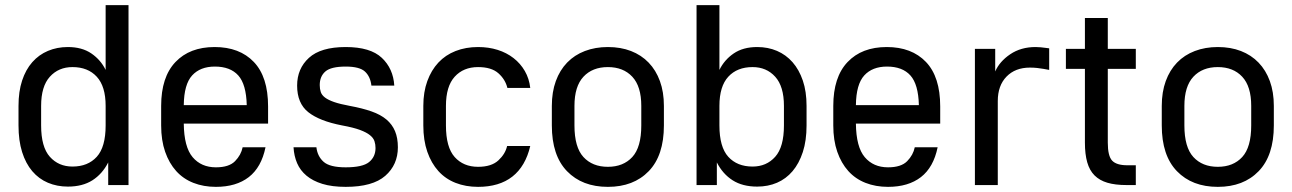

<svg xmlns="http://www.w3.org/2000/svg" viewBox="-20 -720 5028 747"><path d="M244 6Q202 6 166.5 -9Q131 -24 105.5 -54Q80 -84 66 -128.5Q52 -173 52 -232V-308Q52 -364 66 -406.5Q80 -449 105.5 -478Q131 -507 166.5 -522Q202 -537 244 -537Q299 -537 335.5 -512Q372 -487 391 -448V-700H480V0H401V-88Q378 -43 339.5 -18.5Q301 6 244 6ZM262 -72Q322 -72 356.5 -110Q391 -148 391 -232V-308Q391 -384 356.5 -421.5Q322 -459 262 -459Q208 -459 174 -421.5Q140 -384 140 -308V-232Q140 -148 174 -110Q208 -72 262 -72Z M820 7Q772 7 732.5 -8.5Q693 -24 665.5 -54.5Q638 -85 622.5 -129.5Q607 -174 607 -232V-308Q607 -420 662.5 -478.5Q718 -537 815 -537Q912 -537 967.5 -479Q1023 -421 1023 -306V-239H695Q696 -148 729.5 -108.5Q763 -69 820 -69Q871 -69 894.5 -93Q918 -117 924 -147H1013Q997 -69 948 -31Q899 7 820 7ZM816 -461Q759 -461 727.5 -426.5Q696 -392 695 -311H940Q938 -392 907 -426.5Q876 -461 816 -461Z M1325 7Q1272 7 1234.5 -4.5Q1197 -16 1172.5 -36.5Q1148 -57 1136 -85Q1124 -113 1122 -147H1211Q1215 -112 1239 -90.5Q1263 -69 1325 -69Q1391 -69 1416 -89.5Q1441 -110 1441 -144Q1441 -158 1437 -170.5Q1433 -183 1419.5 -194Q1406 -205 1380.5 -214.5Q1355 -224 1311 -232Q1223 -249 1179.5 -283.5Q1136 -318 1136 -387Q1136 -453 1182 -495Q1228 -537 1325 -537Q1421 -537 1465.5 -495Q1510 -453 1514 -387H1425Q1421 -422 1400 -441.5Q1379 -461 1325 -461Q1268 -461 1246 -442Q1224 -423 1224 -389Q1224 -374 1228 -362Q1232 -350 1244.5 -340.5Q1257 -331 1280 -323Q1303 -315 1341 -308Q1390 -299 1425.5 -286.5Q1461 -274 1483.5 -255Q1506 -236 1517 -209.5Q1528 -183 1528 -147Q1528 -79 1479 -36Q1430 7 1325 7Z M1840 7Q1881 7 1914.5 -3Q1948 -13 1973.5 -33Q1999 -53 2016.5 -83Q2034 -113 2043 -152H1953Q1946 -121 1919 -96Q1892 -71 1840 -71Q1783 -71 1749 -109Q1715 -147 1715 -232V-308Q1715 -384 1749 -421.5Q1783 -459 1840 -459Q1892 -459 1919 -435Q1946 -411 1954 -378H2043Q2039 -414 2022 -443.5Q2005 -473 1978 -494Q1951 -515 1916 -526Q1881 -537 1840 -537Q1792 -537 1752.5 -521.5Q1713 -506 1685.5 -476.5Q1658 -447 1642.5 -404.5Q1627 -362 1627 -308V-232Q1627 -174 1642.5 -129.5Q1658 -85 1685.5 -54.5Q1713 -24 1752.5 -8.5Q1792 7 1840 7Z M2345 7Q2245 7 2186 -54Q2127 -115 2127 -232V-308Q2127 -362 2142.5 -404.5Q2158 -447 2186.5 -476.5Q2215 -506 2255.5 -521.5Q2296 -537 2345 -537Q2395 -537 2435 -521.5Q2475 -506 2503.5 -476.5Q2532 -447 2547.5 -404.5Q2563 -362 2563 -308V-232Q2563 -115 2504 -54Q2445 7 2345 7ZM2345 -71Q2405 -71 2440 -109Q2475 -147 2475 -232V-308Q2475 -384 2440 -421.5Q2405 -459 2345 -459Q2285 -459 2250 -421.5Q2215 -384 2215 -308V-232Q2215 -147 2250 -109Q2285 -71 2345 -71Z M2926 6Q2869 6 2830.5 -18.5Q2792 -43 2769 -88V0H2690V-700H2779V-448Q2798 -487 2834.5 -512Q2871 -537 2926 -537Q2968 -537 3003 -522Q3038 -507 3063.5 -478Q3089 -449 3103.5 -406.5Q3118 -364 3118 -308V-232Q3118 -173 3103.5 -128.5Q3089 -84 3063.5 -54Q3038 -24 3003 -9Q2968 6 2926 6ZM2908 -72Q2962 -72 2996 -110Q3030 -148 3030 -232V-308Q3030 -384 2996 -421.5Q2962 -459 2908 -459Q2848 -459 2813.5 -421.5Q2779 -384 2779 -308V-232Q2779 -148 2813.5 -110Q2848 -72 2908 -72Z M3435 7Q3387 7 3347.5 -8.5Q3308 -24 3280.5 -54.5Q3253 -85 3237.5 -129.5Q3222 -174 3222 -232V-308Q3222 -420 3277.5 -478.5Q3333 -537 3430 -537Q3527 -537 3582.5 -479Q3638 -421 3638 -306V-239H3310Q3311 -148 3344.5 -108.5Q3378 -69 3435 -69Q3486 -69 3509.5 -93Q3533 -117 3539 -147H3628Q3612 -69 3563 -31Q3514 7 3435 7ZM3431 -461Q3374 -461 3342.5 -426.5Q3311 -392 3310 -311H3555Q3553 -392 3522 -426.5Q3491 -461 3431 -461Z M3773 -530H3852V-442Q3869 -481 3910.5 -509Q3952 -537 4009 -537Q4020 -537 4029 -536Q4038 -535 4046 -534L4062 -532V-448L4040 -452Q4029 -454 4015.5 -455.5Q4002 -457 3987 -457Q3930 -457 3896 -422Q3862 -387 3862 -327V0H3773Z M4363 0Q4319 0 4288.5 -9Q4258 -18 4238.5 -37.5Q4219 -57 4210 -88.5Q4201 -120 4201 -165V-452H4127V-530H4201V-650H4290V-530H4399V-452H4290V-165Q4290 -113 4307 -95Q4324 -77 4366 -77H4399V0Z M4718 7Q4618 7 4559 -54Q4500 -115 4500 -232V-308Q4500 -362 4515.5 -404.5Q4531 -447 4559.5 -476.5Q4588 -506 4628.5 -521.5Q4669 -537 4718 -537Q4768 -537 4808 -521.5Q4848 -506 4876.5 -476.5Q4905 -447 4920.5 -404.5Q4936 -362 4936 -308V-232Q4936 -115 4877 -54Q4818 7 4718 7ZM4718 -71Q4778 -71 4813 -109Q4848 -147 4848 -232V-308Q4848 -384 4813 -421.5Q4778 -459 4718 -459Q4658 -459 4623 -421.5Q4588 -384 4588 -308V-232Q4588 -147 4623 -109Q4658 -71 4718 -71Z"/></svg>

Font: Golos UI VF
Style: Regular
Weight: 400
Designer: A.Korolkova, Vitaly Kuzmin
Foundry: ParaType Ltd
Version: Version 2.000